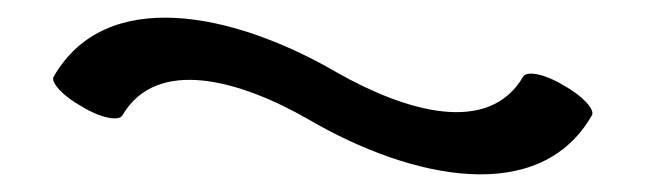

<svg xmlns="http://www.w3.org/2000/svg" viewBox="-20 -509 733 218"><path d="M119 -378C158 -445 253 -418 331 -373C448 -305 593 -275 652 -378C656 -384 642 -400 620 -412C599 -425 578 -429 574 -422C535 -355 441 -382 362 -427C245 -495 100 -525 41 -422C37 -416 51 -400 73 -388C94 -375 115 -371 119 -378Z"/></svg>

Font: Nupuram
Style: Regular
Weight: 400
Designer: Santhosh Thottingal (santhosh.thottingal@gmail.com)
Foundry: SMC
Version: Version 1.000